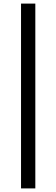

<svg xmlns="http://www.w3.org/2000/svg" viewBox="-20 -828 313 1068"><path d="M97 220V-808H176.5V220Z"/></svg>

Font: Encode Sans SC Expanded
Style: Regular
Weight: 400
Width: 7
Designer: Multiple Designers
Foundry: Impallari Type
Version: Version 3.002